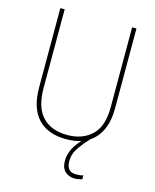

<svg xmlns="http://www.w3.org/2000/svg" viewBox="-134 -897 898 1111"><g transform="rotate(15 314.5 -341.5)"><path d="M366 35Q366 99 423 99Q436 99 447.5 97.5Q459 96 466 93V117Q458 119 446.5 121.5Q435 124 421 124Q387 124 364 103.5Q341 83 341 38Q341 2 358 -32Q375 -66 404 -96Q364 -83 314 -83Q205 -83 146 -145.5Q87 -208 87 -333V-807H113V-336Q113 -219 166 -163.5Q219 -108 315 -108Q405 -108 461 -160.5Q517 -213 517 -329V-807H543V-332Q543 -252 518.5 -199.5Q494 -147 451 -119Q422 -89 394 -50Q366 -11 366 35Z"/></g></svg>

Font: Noto Sans Kannada UI SemiCondensed Thin
Style: Regular
Weight: 100
Width: 4
Designer: Jelle Bosma - Monotype Design Team
Foundry: Monotype Imaging Inc.
Version: Version 2.005; ttfautohint (v1.8.4.7-5d5b)